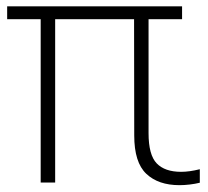

<svg xmlns="http://www.w3.org/2000/svg" viewBox="-20 -560 638 590"><path d="M105 1V-501H2V-540.5H539.5V-501H436.5V-151Q436.5 -84 461.5 -58Q486.5 -32 536.5 -32Q562 -32 594 -40V1.5Q580 5 563.2 7Q546.5 9 531.5 9Q466.5 9 429.5 -26Q392.5 -61 392.5 -143.5L392 -501H149.5V1Z"/></svg>

Font: Encode Sans SemiCondensed SemiCondensed ExtraLight
Style: Regular
Weight: 200
Width: 4
Designer: Multiple Designers
Foundry: Impallari Type
Version: Version 3.000; ttfautohint (v1.8.3) -l 8 -r 50 -G 200 -x 14 